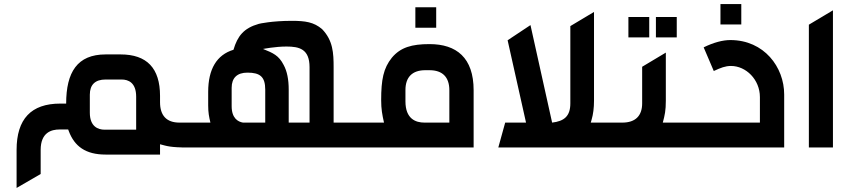

<svg xmlns="http://www.w3.org/2000/svg" viewBox="-20 -729 4197 949"><path d="M62 12V200L181 131V12C181 -75 235 -89 274 -89H317L320 -81C348 -6 403 35 502 35H771V-16C805 -7 822 0 909 0V-123H867C803 -123 771 -158 771 -224V-255C771 -392 706 -460 576 -460H502C362 -460 307 -372 307 -217H278C134 -217 62 -141 62 12ZM424 -172V-261C424 -311 451 -336 502 -336H581C614 -336 653 -321 653 -251V-88H497C465 -88 424 -103 424 -172Z M879 0H1752V-123H1629V-396C1629 -467 1626 -529 1572 -585C1531 -620 1489 -626 1422 -626C1324 -626 1262 -612 1259 -611C1185 -590 1154 -551 1134 -483C1051 -458 1009 -387 1009 -275V-208C1009 -172 1013 -153 1020 -123H879ZM1125 -204V-295C1125 -344 1152 -370 1203 -370C1265 -370 1291 -350 1291 -286V-123H1181C1156 -127 1125 -145 1125 -204ZM1280 -487C1280 -487 1340 -499 1396 -499C1459 -499 1510 -487 1510 -397V-123H1407V-286C1407 -336 1399 -377 1382 -408C1358 -455 1330 -467 1280 -487Z M1878 -123H1722V0H2321V-283C2321 -444 2236 -511 2103 -511C2015 -511 1960 -495 1917 -444C1875 -392 1864 -335 1864 -234C1864 -190 1869 -163 1878 -123ZM1984 -228V-284C1984 -348 2018 -382 2082 -382H2103C2167 -382 2201 -348 2201 -283V-123H2078C2035 -123 1984 -141 1984 -228ZM2033 -592H2136V-693H2033Z M2477 -123 2443 0H3014V-123H2900L2904 -137C2912 -164 2916 -196 2916 -231V-670L2799 -600V-218C2799 -154 2768 -130 2709 -123L2602 -605L2489 -530L2580 -123Z M3056 -123H2984V0H3405V-123H3256C3266 -160 3271 -183 3271 -231V-469L3154 -399V-218C3154 -156 3120 -123 3056 -123ZM3086 -544H3189V-645H3086ZM3222 -544H3325V-645H3222Z M3375 -123V0H3856V-262C3856 -397 3757 -531 3590 -531C3552 -531 3507 -519 3458 -495L3508 -378C3542 -394 3565 -403 3593 -403C3667 -403 3736 -336 3736 -249V-123ZM3541 -608H3644V-709H3541Z M3978 -607V0H4097V-678Z"/></svg>

Font: All Genders v4
Style: Regular
Weight: 400
Designer: Rassam Alawdi
Foundry: Rassam Art
Version: Version 3.100;FEAKit 1.0